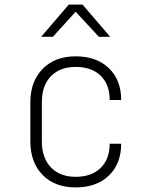

<svg xmlns="http://www.w3.org/2000/svg" viewBox="-20 -805 640 835"><path d="M309 10Q218 10 165 -44.5Q112 -99 112 -190V-360Q112 -451 165.5 -505.5Q219 -560 309 -560Q400 -560 453.5 -508.5Q507 -457 507 -370H457Q457 -438 417.5 -476Q378 -514 309 -514Q241 -514 201.5 -473.5Q162 -433 162 -360V-190Q162 -118 201.5 -77Q241 -36 309 -36Q378 -36 417.5 -74.5Q457 -113 457 -180H507Q507 -93 453.5 -41.5Q400 10 309 10ZM159 -645 279 -785H339L459 -645H410L309 -754L210 -645Z"/></svg>

Font: JetBrains Mono NL Thin
Style: Regular
Weight: 100
Monospace: yes
Designer: Philipp Nurullin, Konstantin Bulenkov
Foundry: JetBrains
Version: Version 2.305; ttfautohint (v1.8.4.7-5d5b)